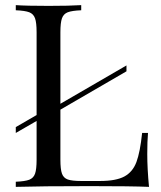

<svg xmlns="http://www.w3.org/2000/svg" viewBox="-20 -728 628 748"><path d="M560.5 0Q492.7 -2.9 331.5 -2.9Q139.6 -2.9 41.5 0V-20Q77.6 -21.5 94 -27.8Q110.4 -34.2 116.5 -51.3Q122.6 -68.4 122.6 -106V-256.8L41.5 -210V-232.9L122.6 -279.8V-602.1Q122.6 -639.6 116.5 -656.7Q110.4 -673.8 94 -680.2Q77.6 -686.5 41.5 -688V-708Q83 -705.1 169.4 -705.1Q250.5 -705.1 296.4 -708V-688Q260.3 -686.5 243.9 -680.2Q227.5 -673.8 221.4 -656.7Q215.3 -639.6 215.3 -602.1V-323.7L472.7 -473.1V-450.2L215.3 -300.8V-106Q215.3 -68.4 221.4 -51.5Q227.5 -34.7 243.9 -28.8Q260.3 -22.9 296.4 -22.9H369.6Q432.1 -22.9 464.6 -40.5Q497.1 -58.1 511.5 -96.7Q525.9 -135.3 533.7 -210H556.6Q553.7 -178.7 553.7 -127.9Q553.7 -71.3 560.5 0Z"/></svg>

Font: Playfair Display SC
Style: Regular
Weight: 400
Designer: Claus Eggers Sørensen
Foundry: Claus Eggers Sørensen
Version: Version 1.004;PS 001.004;hotconv 1.0.70;makeotf.lib2.5.58329